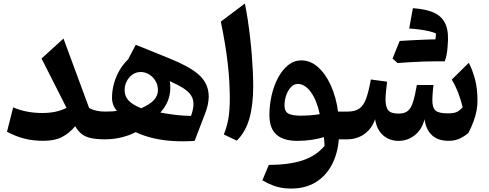

<svg xmlns="http://www.w3.org/2000/svg" viewBox="-20 -804 2820 1108"><path d="M364 -181.6Q333 -166 298.7 -158.9Q264.4 -151.9 223.3 -151.9Q177.8 -151.9 135.2 -160.1Q92.7 -168.3 56 -184.5L20.4 -43.7Q71.5 -16.4 121.4 -3.9Q171.3 8.6 230.3 8.6Q294.9 8.6 337.1 -12.8Q379.3 -34.2 413.9 -75.7Q430.1 -47.4 451.5 -30.6Q473 -13.8 505.5 -6.9Q538 0 586.7 0H587.2V-160.1H586.7Q529 -160.1 494.2 -181.3L346.4 -581.4L219.7 -466.3Z M763.5 -545.6 719.1 -461.3Q688 -431.1 667.4 -394.2Q646.8 -357.3 636.6 -317.8Q626.4 -278.2 626.4 -239.5Q626.4 -218.1 633.6 -199Q640.8 -179.9 654.7 -164.1Q643.5 -162.3 627.8 -161.2Q612.2 -160.1 587.4 -160.1Q578.3 -160.1 573.1 -152.8Q567.9 -145.5 567.9 -123.7V-36.4Q567.9 -14.8 573 -7.4Q578.1 0 587.4 0Q634.6 0 679.9 -11Q725.2 -22 763.2 -41.3Q810.3 -19.2 865.1 -6.4Q919.8 6.3 980.1 9.9Q1040.4 13.5 1103.1 9L1163.9 -149.4Q1173.2 -172.3 1178.9 -198.8Q1184.5 -225.3 1184.5 -245.1Q1184.5 -286.5 1169.1 -318.2Q1153.7 -349.9 1124.2 -375.5Q1094.7 -401 1052 -423.5Q1009.4 -445.9 955 -468.1Q913.1 -485.5 863.4 -505.2Q813.6 -524.9 763.5 -545.6ZM905.6 -154.5Q935 -187.6 949 -223.1Q962.9 -258.6 962.9 -298.4Q962.9 -307.8 962.1 -316.9Q961.3 -326 959.4 -335.8Q1007.2 -314.7 1037.7 -295.1Q1068.2 -275.6 1082.6 -253.2Q1096.9 -230.9 1096.5 -202.4Q1096.1 -173.9 1082.3 -134.9Q1037.6 -136 996.6 -140.6Q955.5 -145.3 905.6 -154.5ZM794.8 -179.3Q746.3 -198.7 722.7 -223.2Q699.2 -247.6 699.2 -283.5Q699.2 -311.1 711.2 -334.9Q723.3 -358.7 744.3 -373.5Q765.3 -388.4 792.5 -388.4Q817.7 -388.4 840.2 -374.7Q862.7 -361 877.1 -337.4Q891.4 -313.7 891.4 -284.2Q891.4 -252.5 868.6 -227Q845.8 -201.6 794.8 -179.3Z M1393.1 -783.7 1254.3 -679.2Q1268.8 -609.5 1278.7 -548.7Q1288.6 -488 1294.7 -433.9Q1300.7 -379.8 1303.4 -330.8Q1306.1 -281.7 1306.1 -235.5Q1306.1 -164.8 1297.6 -117.6Q1289.2 -70.4 1271.6 -28.1L1346.2 7.7Q1396.9 -41.8 1419.1 -119.9Q1441.2 -198 1441.2 -306.1Q1441.2 -344.6 1439.2 -390.2Q1437.1 -435.7 1433.2 -485.4Q1429.3 -535.1 1423.4 -586.4Q1417.6 -637.8 1410.1 -687.8Q1402.5 -737.8 1393.1 -783.7Z M1697.7 -319.6Q1739.7 -319.6 1774.1 -272.3Q1808.4 -225 1825.2 -145Q1799.4 -140.8 1769.6 -138.6Q1739.9 -136.5 1713.1 -136.5Q1667.4 -136.5 1644.6 -148.4Q1621.8 -160.3 1621.8 -195.5Q1621.8 -225.9 1631.8 -254.4Q1641.8 -282.9 1659 -301.3Q1676.2 -319.6 1697.7 -319.6ZM1718.8 -455.6Q1676.9 -455.6 1642.9 -428.3Q1608.9 -400.9 1584.7 -355.4Q1560.5 -310 1547.6 -254Q1534.7 -197.9 1534.7 -140.6Q1534.7 -63 1575.3 -27.1Q1615.8 8.9 1695.8 8.9Q1738.8 8.9 1777.7 3.1Q1816.6 -2.6 1849.1 -12.8Q1850.7 1 1851.6 12.9Q1852.5 24.9 1852.7 38.3Q1805.1 94.6 1728.8 120.7Q1652.5 146.8 1531.1 147.8L1494.1 236.7Q1526.1 254.9 1553.1 265.3Q1580 275.7 1605.8 279.9Q1631.6 284.2 1659.2 284.2Q1742 284.2 1801.3 248Q1860.5 211.8 1894.5 147.7Q1928.6 83.5 1935.2 0H1986V-160.1H1930.9Q1919.3 -244.9 1888.8 -311.8Q1858.3 -378.7 1814.6 -417.2Q1770.8 -455.6 1718.8 -455.6Z M2568.2 8.6Q2602.7 8.6 2628.8 -2.5Q2654.9 -13.7 2682.8 -36Q2701.3 -72 2712.9 -104.1Q2724.6 -136.1 2730.1 -165.2Q2735.5 -194.4 2735.5 -221.2Q2735.5 -293.8 2720.9 -347.7Q2706.3 -401.5 2685.3 -441.5L2586.9 -344.4Q2608.4 -309.4 2624.2 -268.4Q2640 -227.4 2650 -185.2Q2631.8 -164.7 2614.7 -157.2Q2597.6 -149.8 2563.6 -149.8Q2512 -149.8 2493.5 -165.9Q2475 -182 2475 -225.2Q2475 -237 2476 -253.2Q2476.9 -269.5 2478.5 -285.7Q2480.1 -301.9 2481.5 -313.4H2385.6Q2374.6 -248.9 2362.7 -213Q2350.9 -177.2 2332.1 -162.9Q2313.3 -148.5 2280.3 -148.5Q2236.2 -148.5 2220.5 -167.4Q2204.9 -186.3 2204.9 -230.8Q2204.9 -248.4 2207.4 -276.4Q2209.9 -304.3 2214 -332.6L2120.2 -345.3Q2107.8 -276.3 2093.1 -235.6Q2078.3 -194.8 2053.6 -177.5Q2028.8 -160.1 1985.8 -160.1Q1976.1 -160.1 1971.2 -152.1Q1966.4 -144.2 1966.4 -123.7V-36.4Q1966.4 -15.9 1971.2 -8Q1976.1 0 1985.8 0Q2019.1 0 2050.3 -12.5Q2081.4 -25 2106.1 -50.7Q2130.7 -76.4 2144.7 -115.9Q2154 -56 2190.4 -23.5Q2226.9 8.9 2280.5 8.9Q2331.9 8.9 2373.3 -23.5Q2414.8 -55.8 2429.9 -115.9Q2438 -55.7 2473.1 -23.5Q2508.2 8.6 2568.2 8.6ZM2492.6 -574.6Q2510.9 -563.9 2527.7 -554.6Q2544.4 -545.3 2563 -535.8Q2571.3 -612.8 2553.3 -659.4Q2535.2 -705.9 2488.4 -728.8Q2441.6 -751.6 2362.8 -756.8Q2357.2 -728.1 2352.1 -699.2Q2346.9 -670.3 2341.5 -639.4Q2372 -637.7 2402.4 -633.5Q2432.9 -629.3 2457.6 -623.5Q2482.3 -617.7 2495.8 -610.9Q2495.6 -601.5 2494.8 -592.7Q2494 -584 2492.6 -574.6ZM2274.2 -440.3Q2310.8 -462.8 2347.3 -485.2Q2383.8 -507.6 2420.2 -530.7Q2456.6 -553.7 2493 -576.9Q2479.9 -576.9 2456 -576.1Q2432.2 -575.3 2402.7 -573.9Q2373.3 -572.5 2342.9 -571Q2312.4 -569.4 2286.4 -567.6Q2276 -542.4 2265.9 -517.1Q2255.7 -491.9 2245.3 -465.7Q2252.9 -459.2 2260.2 -452.7Q2267.5 -446.3 2274.2 -440.3ZM2491.9 -450.1Q2507 -450.1 2517.2 -450Q2527.3 -449.9 2534.2 -449.9Q2541 -449.9 2546.3 -449.6Q2551.4 -462.3 2555.1 -478.9Q2558.9 -495.5 2561.1 -513.5Q2563.2 -531.5 2563.2 -547.9Q2563.2 -562.8 2546.9 -569.9Q2530.6 -576.9 2493 -576.9Q2451.4 -558.8 2409.8 -540.2Q2368.3 -521.5 2327.2 -503Q2286.1 -484.4 2245.3 -465.7Q2252.9 -459.2 2260.2 -452.7Q2267.5 -446.3 2274.2 -440.3Q2308.5 -442.9 2348.4 -445.2Q2388.3 -447.6 2426.1 -448.9Q2464 -450.1 2491.9 -450.1Z"/></svg>

Font: Pinar-VF
Style: Regular
Weight: 300
Designer: Amin Abedi
Version: Version 3.0